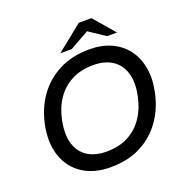

<svg xmlns="http://www.w3.org/2000/svg" viewBox="-154 -1022 1122 1170"><g transform="rotate(-20 407.0 -437.0)"><path d="M367.3 10Q259.2 10 186.1 -38.4Q113 -86.7 83.8 -172.6Q54.6 -258.4 77 -369.8Q97.3 -469.7 151.5 -546.3Q205.7 -623 290.8 -666.5Q375.9 -710 488.3 -710Q567.8 -710 629 -682Q690.2 -654 728.5 -603.3Q766.8 -552.5 779.6 -482.8Q792.3 -413.2 774.8 -329.5Q754.8 -229.3 700.6 -152.7Q646.4 -76 562.5 -33Q478.6 10 367.3 10ZM375.2 -88.2Q456.9 -88.2 516.7 -119.6Q576.5 -151.1 614.7 -208Q653 -265 668 -339.7Q686.3 -426.5 667.5 -487.4Q648.6 -548.2 599.9 -580Q551.1 -611.8 477.1 -611.8Q396.7 -611.8 336.4 -580.4Q276.1 -548.9 237.9 -492.5Q199.6 -436 184.6 -360.3Q167 -272.7 185.6 -211.8Q204.3 -150.9 253.3 -119.5Q302.3 -88.2 375.2 -88.2ZM314.2 -747.7 483.7 -884H565.8L536.5 -831.4L387.9 -747.7ZM618 -748.4 491.6 -832.5 483.7 -884H565.8L682.5 -748.4Z"/></g></svg>

Font: REM Medium
Style: Italic
Weight: 500
Italic angle: -11°
Designer: Octavio Pardo
Foundry: Ashler Design
Version: Version 1.005;gftools[0.9.28]